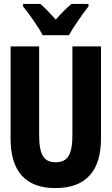

<svg xmlns="http://www.w3.org/2000/svg" viewBox="-20 -951 570 981"><path d="M198 -771H332C355 -813 402 -880 432 -918V-931H345C319 -909 296 -886 265 -851C236 -883 210 -911 186 -931H98V-918C129 -880 178 -811 198 -771ZM263 10C422 10 496 -81 496 -243V-714H350V-264C350 -163 328 -122 264 -122C203 -122 180 -161 180 -263V-714H34V-244C34 -77 109 10 263 10Z"/></svg>

Font: Noto Sans Mono Condensed ExtraBold
Style: Regular
Weight: 800
Width: 3
Designer: Monotype Design Team
Foundry: Monotype Imaging Inc.
Version: Version 2.014